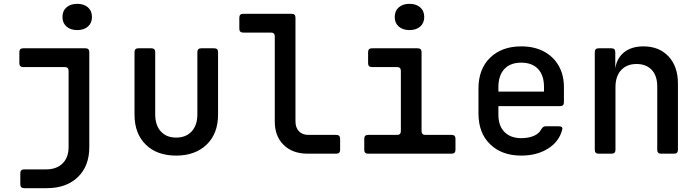

<svg xmlns="http://www.w3.org/2000/svg" viewBox="-20 -802 3640 1002"><path d="M106 180Q86 180 86 160V102Q86 82 106 82H220Q275 82 306.5 51Q338 20 338 -35V-432Q338 -452 318 -452H101Q81 -452 81 -472V-530Q81 -550 101 -550H426Q446 -550 446 -530V-34Q446 65 386 122.5Q326 180 224 180ZM383 -645Q348 -645 327 -663.5Q306 -682 306 -713Q306 -745 327 -763.5Q348 -782 383 -782Q418 -782 439 -763.5Q460 -745 460 -713Q460 -682 439 -663.5Q418 -645 383 -645Z M899 10Q799 10 740.5 -47.5Q682 -105 682 -204V-530Q682 -550 702 -550H770Q790 -550 790 -530V-205Q790 -149 819 -116.5Q848 -84 899 -84Q951 -84 980.5 -116.5Q1010 -149 1010 -205V-530Q1010 -550 1030 -550H1098Q1118 -550 1118 -530V-204Q1118 -105 1058.5 -47.5Q999 10 899 10Z M1585 0Q1507 0 1460.5 -45.5Q1414 -91 1414 -167V-612Q1414 -632 1394 -632H1249Q1229 -632 1229 -652V-710Q1229 -730 1249 -730H1502Q1522 -730 1522 -710V-169Q1522 -136 1540 -117Q1558 -98 1589 -98H1735Q1755 -98 1755 -78V-20Q1755 0 1735 0Z M1901 0Q1881 0 1881 -20V-78Q1881 -98 1901 -98H2052Q2072 -98 2072 -118V-432Q2072 -452 2052 -452H1921Q1901 -452 1901 -472V-530Q1901 -550 1921 -550H2160Q2180 -550 2180 -530V-118Q2180 -98 2200 -98H2337Q2357 -98 2357 -78V-20Q2357 0 2337 0ZM2117 -645Q2082 -645 2061 -663.5Q2040 -682 2040 -713Q2040 -745 2061 -763.5Q2082 -782 2117 -782Q2152 -782 2173 -763.5Q2194 -745 2194 -713Q2194 -682 2173 -663.5Q2152 -645 2117 -645Z M2700 10Q2599 10 2538 -49Q2477 -108 2477 -210V-340Q2477 -442 2538 -501Q2599 -560 2700 -560Q2768 -560 2818 -533.5Q2868 -507 2895.5 -459Q2923 -411 2923 -347V-268Q2923 -248 2903 -248H2581V-203Q2581 -145 2613 -113Q2645 -81 2700 -81Q2738 -81 2766 -93Q2794 -105 2805 -128Q2810 -135 2814.5 -139Q2819 -143 2828 -143H2896Q2919 -143 2914 -125Q2898 -63 2840 -26.5Q2782 10 2700 10ZM2581 -347V-324H2819V-348Q2819 -409 2788 -442Q2757 -475 2700 -475Q2643 -475 2612 -441.5Q2581 -408 2581 -347Z M3104 0Q3084 0 3084 -20V-530Q3084 -550 3104 -550H3171Q3191 -550 3191 -530V-445Q3199 -499 3237.5 -529.5Q3276 -560 3338 -560Q3420 -560 3469 -507.5Q3518 -455 3518 -366V-20Q3518 0 3498 0H3430Q3410 0 3410 -20V-350Q3410 -407 3381 -437.5Q3352 -468 3302 -468Q3251 -468 3221.5 -436Q3192 -404 3192 -347V-20Q3192 0 3172 0Z"/></svg>

Font: Pitagon Sans Mono SemiBold
Style: Regular
Weight: 600
Monospace: yes
Designer: Travis Tran
Foundry: Pitagon
Version: Version 1.001; ttfautohint (v1.8.4.7-5d5b);gftools[0.9.26]